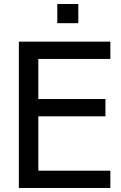

<svg xmlns="http://www.w3.org/2000/svg" viewBox="-20 -934 601 954"><path d="M369.1 -914.1H264.6V-818.8H369.1ZM528.3 0V-85.9H170.4V-356H503.9V-441.9H170.4V-641.1H528.3V-727.1H73.7V0Z"/></svg>

Font: SG Kara SemiBold
Style: Regular
Weight: 400
Designer: Damoon Khanjanzadeh
Version: Version 1.000